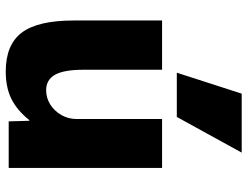

<svg xmlns="http://www.w3.org/2000/svg" viewBox="-114 -716 840 651"><g transform="rotate(90 305.5 -390.0)"><path d="M222 10Q131 10 90 -44.5Q49 -99 49 -220V-520H216V-253Q216 -187 233 -157Q250 -127 285 -127Q312 -127 334 -141Q356 -155 369.5 -178.5Q383 -202 383 -230V-520H549V0H391L389 -70H387Q353 -28 314.5 -9Q276 10 222 10ZM376 -570H226L297 -790H497Z"/></g></svg>

Font: M PLUS 2 ExtraBold
Style: Regular
Weight: 800
Version: Version 1.001